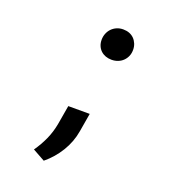

<svg xmlns="http://www.w3.org/2000/svg" viewBox="-136 -671 860 958"><g transform="rotate(20 293.5 -192.5)"><path d="M270.5 -482.4Q270.5 -500.5 276.9 -516.1Q283.2 -531.7 294.4 -543.2Q305.7 -554.7 321 -561.3Q336.4 -567.9 355 -567.9Q372.6 -567.9 387.5 -562.3Q402.3 -556.6 412.8 -545.9Q423.3 -535.2 429.4 -520.5Q435.5 -505.9 435.5 -488.3Q435.5 -469.7 429 -454.6Q422.4 -439.5 411.1 -428.5Q399.9 -417.5 384.3 -411.4Q368.7 -405.3 350.6 -405.3Q333.5 -405.3 318.8 -410.6Q304.2 -416 293.5 -426Q282.7 -436 276.6 -450.4Q270.5 -464.8 270.5 -482.4ZM324.7 -16.6Q314.9 42.5 283.4 94Q252 145.5 205.6 183.6L140.6 147.5Q166.5 110.4 184.1 71.3Q201.7 32.2 210 -12.2L227.5 -114.3H341.3Z"/></g></svg>

Font: Roboto Mono Medium
Style: Italic
Weight: 500
Designer: Google
Version: Version 2.000985; 2015; ttfautohint (v1.3)